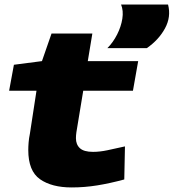

<svg xmlns="http://www.w3.org/2000/svg" viewBox="-20 -812 762 842"><path d="M528 -170 525 -25Q462 -8 406.5 1Q351 10 294 10Q207 10 155.5 -26Q104 -62 104 -154Q104 -169 105.5 -187.5Q107 -206 111 -225L140 -414H20L41 -528L164 -544L206 -665H385L365 -544H586L563 -414H345L315 -232Q314 -225 313.5 -218.5Q313 -212 313 -206Q313 -178 330.5 -162Q348 -146 388 -146Q417 -146 450.5 -153Q484 -160 528 -170ZM451 -601Q476 -626 493.5 -660.5Q511 -695 516.5 -730Q522 -765 511 -792H717Q731 -738 703.5 -687.5Q676 -637 624 -601Z"/></svg>

Font: Georama ExtraExtended
Style: Bold Italic
Weight: 700
Width: 8
Italic angle: -9°
Designer: Jean-Baptiste Levee
Foundry: Production Type
Version: Version 1.000